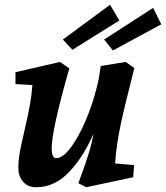

<svg xmlns="http://www.w3.org/2000/svg" viewBox="-20 -772 697 806"><path d="M57 -68Q57 -98 63.5 -134.5Q70 -171 83 -225Q97 -285 105 -328.5Q113 -372 116 -415L45 -419V-469L232 -512L271 -485Q197 -226 197 -150Q197 -108 216 -108Q251 -108 295 -179Q327 -230 354 -302Q381 -374 395 -444L403 -495L508 -512L544 -486Q505 -335 487 -251Q469 -167 463 -86L543 -79L539 -28L342 14L309 -3L317 -25Q363 -147 372 -210Q332 -116 271 -51Q210 14 132 14Q97 14 77 -9Q57 -32 57 -68ZM244 -606 442 -752 481 -686 284 -563ZM417 -606 623 -739 657 -670 454 -560Z"/></svg>

Font: Andada Pro ExtraBold
Style: Italic
Weight: 800
Italic angle: -6.99998°
Designer: Carolina Giovagnoli
Foundry: Huerta Tipografica
Version: Version 3.005; ttfautohint (v1.8.4)